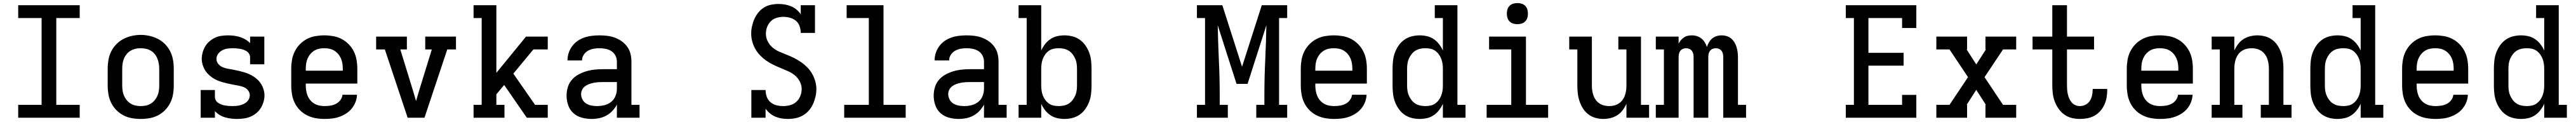

<svg xmlns="http://www.w3.org/2000/svg" viewBox="-20 -769 16840 797"><path d="M99 0V-84H252V-651H99V-735H501V-651H348V-84H501V0Z M900 8Q871 8 842 3Q813 -2 787 -15.5Q761 -29 740.5 -50Q720 -71 707 -97Q694 -123 689 -152Q684 -181 684 -210V-320Q684 -349 689 -378Q694 -407 707 -433Q720 -459 740.5 -480Q761 -501 787 -514.5Q813 -528 842 -534.5Q871 -541 900 -541Q929 -541 958 -534.5Q987 -528 1013 -514.5Q1039 -501 1059.5 -480Q1080 -459 1093 -433Q1106 -407 1111 -378Q1116 -349 1116 -320V-210Q1116 -181 1111 -152Q1106 -123 1093 -97Q1080 -71 1059.5 -50Q1039 -29 1013 -15.5Q987 -2 958 3Q929 8 900 8ZM900 -76Q917 -76 934 -79.5Q951 -83 965.5 -92Q980 -101 991 -114Q1002 -127 1009 -143Q1016 -159 1018.5 -176Q1021 -193 1021 -210V-320Q1021 -337 1018 -354Q1015 -371 1008.5 -387Q1002 -403 991 -416.5Q980 -430 965 -438.5Q950 -447 933 -450.5Q916 -454 898 -454Q881 -454 864.5 -450Q848 -446 833.5 -437.5Q819 -429 808 -415.5Q797 -402 790.5 -386.5Q784 -371 781.5 -354Q779 -337 779 -320V-210Q779 -193 781.5 -176Q784 -159 791 -143Q798 -127 809 -114Q820 -101 834.5 -92Q849 -83 866 -79.5Q883 -76 900 -76Z M1529 8Q1510 8 1490 5.5Q1470 3 1451 -2.5Q1432 -8 1415 -18.5Q1398 -29 1385 -43V0H1292V-181H1385V-136Q1385 -124 1391 -113.5Q1397 -103 1407 -96.5Q1417 -90 1428 -86Q1439 -82 1451 -80Q1463 -78 1474.5 -77Q1486 -76 1498 -76Q1511 -76 1523.5 -77Q1536 -78 1548 -81Q1560 -84 1571.5 -89Q1583 -94 1592.5 -102.5Q1602 -111 1607.5 -122.5Q1613 -134 1613 -147Q1613 -165 1601 -179.5Q1589 -194 1572 -200.5Q1555 -207 1537 -210Q1519 -213 1501.5 -216.5Q1484 -220 1466.5 -224Q1449 -228 1431.5 -233Q1414 -238 1397.5 -245.5Q1381 -253 1366.5 -263Q1352 -273 1339 -286.5Q1326 -300 1317.5 -315.5Q1309 -331 1304 -348.5Q1299 -366 1299 -384Q1299 -406 1305 -427Q1311 -448 1322 -466.5Q1333 -485 1350 -499.5Q1367 -514 1386.5 -523Q1406 -532 1428 -535Q1450 -538 1471 -538Q1491 -538 1510.5 -535.5Q1530 -533 1549 -527Q1568 -521 1585 -511Q1602 -501 1615 -487V-530H1708V-349H1615V-394Q1615 -406 1609 -416.5Q1603 -427 1593.5 -433.5Q1584 -440 1572.5 -444Q1561 -448 1549.5 -450Q1538 -452 1526 -453Q1514 -454 1502 -454Q1485 -454 1467 -451.5Q1449 -449 1433 -440.5Q1417 -432 1406 -417Q1395 -402 1395 -384Q1395 -366 1407 -351.5Q1419 -337 1435.5 -330Q1452 -323 1470 -320Q1488 -317 1506 -313.5Q1524 -310 1541.5 -306Q1559 -302 1576 -297Q1593 -292 1609.5 -284.5Q1626 -277 1641 -267Q1656 -257 1668.5 -244Q1681 -231 1690 -215.5Q1699 -200 1704 -182Q1709 -164 1709 -146Q1709 -124 1702.5 -102.5Q1696 -81 1684 -62Q1672 -43 1654.5 -29Q1637 -15 1616.5 -6.5Q1596 2 1574 5Q1552 8 1529 8Z M2102 8Q2073 8 2044 3Q2015 -2 1988.5 -15Q1962 -28 1941 -49Q1920 -70 1907 -96.5Q1894 -123 1889 -152Q1884 -181 1884 -210V-320Q1884 -349 1889 -378Q1894 -407 1907 -433Q1920 -459 1940.5 -480Q1961 -501 1987 -514.5Q2013 -528 2042 -533Q2071 -538 2100 -538Q2129 -538 2158 -533Q2187 -528 2213 -514.5Q2239 -501 2259.5 -480Q2280 -459 2293 -433Q2306 -407 2311 -378Q2316 -349 2316 -320V-223H1979V-210Q1979 -193 1982 -175.5Q1985 -158 1991.5 -142.5Q1998 -127 2009.5 -113.5Q2021 -100 2036 -91.5Q2051 -83 2068 -79.5Q2085 -76 2102 -76Q2121 -76 2140 -79Q2159 -82 2176 -90.5Q2193 -99 2205 -115Q2217 -131 2219 -150H2314Q2313 -125 2304 -102Q2295 -79 2279.5 -60Q2264 -41 2243 -27.5Q2222 -14 2199 -6Q2176 2 2151.5 5Q2127 8 2102 8ZM2221 -307V-320Q2221 -337 2218.5 -354Q2216 -371 2209 -387Q2202 -403 2191 -416Q2180 -429 2165.5 -438Q2151 -447 2134 -450.5Q2117 -454 2100 -454Q2083 -454 2066 -450.5Q2049 -447 2034.5 -438Q2020 -429 2009 -416Q1998 -403 1991 -387Q1984 -371 1981.5 -354Q1979 -337 1979 -320V-307Z M2645 0 2496 -446H2439V-530H2640V-446H2597L2680 -177Q2685 -160 2690 -143Q2695 -126 2700 -109Q2705 -126 2710 -143Q2715 -160 2720 -177L2803 -446H2760V-530H2961V-446H2904L2755 0Z M3076 0V-84H3129V-651H3076V-735H3225V-293L3419 -530H3561V-446H3467L3336 -288L3478 -84H3561V0H3424L3370 -78L3276 -214L3225 -153V-84H3278V0Z M3847 8Q3815 8 3783.5 -0.5Q3752 -9 3728.5 -30Q3705 -51 3694.5 -82Q3684 -113 3684 -144Q3684 -172 3692 -199Q3700 -226 3718 -247Q3736 -268 3760.5 -281.5Q3785 -295 3811.5 -303Q3838 -311 3865.5 -314Q3893 -317 3921 -317H4013V-366Q4013 -387 4003.5 -405.5Q3994 -424 3977 -435Q3960 -446 3939.5 -450Q3919 -454 3899 -454Q3879 -454 3860 -450.5Q3841 -447 3824 -437.5Q3807 -428 3796 -411Q3785 -394 3785 -375Q3785 -374 3785 -374Q3785 -374 3785 -374H3690Q3690 -375 3690 -375Q3690 -375 3690 -375Q3690 -400 3698 -424Q3706 -448 3721 -468Q3736 -488 3756.5 -502Q3777 -516 3800.5 -524Q3824 -532 3849 -535Q3874 -538 3899 -538Q3924 -538 3949.5 -535Q3975 -532 3999.5 -523Q4024 -514 4045 -499Q4066 -484 4081 -463Q4096 -442 4102 -417Q4108 -392 4108 -366V-84H4161V0H4013V-86Q4001 -63 3983.5 -44.5Q3966 -26 3944 -14Q3922 -2 3897 3Q3872 8 3847 8ZM3884 -76Q3908 -76 3932 -82Q3956 -88 3975 -103Q3994 -118 4003.5 -141.5Q4013 -165 4013 -189V-233H3921Q3906 -233 3891 -232Q3876 -231 3861 -228Q3846 -225 3832 -220Q3818 -215 3805.5 -206Q3793 -197 3786 -183Q3779 -169 3779 -154Q3779 -136 3788 -119Q3797 -102 3812.5 -92.5Q3828 -83 3846.5 -79.5Q3865 -76 3884 -76Z M5131 8Q5110 8 5089 4.5Q5068 1 5049 -7Q5030 -15 5013.5 -28.5Q4997 -42 4985 -59V0H4892V-181H4985Q4985 -159 4992.5 -137.5Q5000 -116 5017 -101.5Q5034 -87 5055.5 -81.5Q5077 -76 5100 -76Q5123 -76 5145.5 -82Q5168 -88 5185.5 -103.5Q5203 -119 5212 -141.5Q5221 -164 5221 -187Q5221 -213 5208.5 -237Q5196 -261 5175.5 -277.5Q5155 -294 5131 -304.5Q5107 -315 5082.5 -325Q5058 -335 5034.5 -346.5Q5011 -358 4989.5 -373Q4968 -388 4949.5 -407Q4931 -426 4918 -449Q4905 -472 4898 -497.5Q4891 -523 4891 -550Q4891 -574 4896.5 -598.5Q4902 -623 4912 -645.5Q4922 -668 4938 -687.5Q4954 -707 4975 -720Q4996 -733 5020.5 -738Q5045 -743 5070 -743Q5091 -743 5111.5 -739.5Q5132 -736 5151.5 -728Q5171 -720 5187 -706.5Q5203 -693 5215 -676V-735H5308V-554H5215Q5215 -576 5207.5 -597.5Q5200 -619 5183.5 -633Q5167 -647 5145 -653Q5123 -659 5101 -659Q5079 -659 5057 -652.5Q5035 -646 5019 -630Q5003 -614 4995 -592.5Q4987 -571 4987 -549Q4987 -522 4999.5 -498Q5012 -474 5032 -457.5Q5052 -441 5076.5 -430.5Q5101 -420 5125.5 -410.5Q5150 -401 5173.5 -389Q5197 -377 5218.5 -362Q5240 -347 5258.5 -328Q5277 -309 5290 -286Q5303 -263 5310 -237.5Q5317 -212 5317 -186Q5317 -161 5311 -136Q5305 -111 5294.5 -88Q5284 -65 5267 -46Q5250 -27 5228 -14.5Q5206 -2 5181 3Q5156 8 5131 8Z M5499 0V-84H5660V-651H5515V-735H5756V-84H5901V0Z M6247 8Q6215 8 6183.5 -0.5Q6152 -9 6128.5 -30Q6105 -51 6094.5 -82Q6084 -113 6084 -144Q6084 -172 6092 -199Q6100 -226 6118 -247Q6136 -268 6160.5 -281.5Q6185 -295 6211.5 -303Q6238 -311 6265.5 -314Q6293 -317 6321 -317H6413V-366Q6413 -387 6403.5 -405.5Q6394 -424 6377 -435Q6360 -446 6339.5 -450Q6319 -454 6299 -454Q6279 -454 6260 -450.5Q6241 -447 6224 -437.5Q6207 -428 6196 -411Q6185 -394 6185 -375Q6185 -374 6185 -374Q6185 -374 6185 -374H6090Q6090 -375 6090 -375Q6090 -375 6090 -375Q6090 -400 6098 -424Q6106 -448 6121 -468Q6136 -488 6156.5 -502Q6177 -516 6200.5 -524Q6224 -532 6249 -535Q6274 -538 6299 -538Q6324 -538 6349.5 -535Q6375 -532 6399.5 -523Q6424 -514 6445 -499Q6466 -484 6481 -463Q6496 -442 6502 -417Q6508 -392 6508 -366V-84H6561V0H6413V-86Q6401 -63 6383.5 -44.5Q6366 -26 6344 -14Q6322 -2 6297 3Q6272 8 6247 8ZM6284 -76Q6308 -76 6332 -82Q6356 -88 6375 -103Q6394 -118 6403.5 -141.5Q6413 -165 6413 -189V-233H6321Q6306 -233 6291 -232Q6276 -231 6261 -228Q6246 -225 6232 -220Q6218 -215 6205.5 -206Q6193 -197 6186 -183Q6179 -169 6179 -154Q6179 -136 6188 -119Q6197 -102 6212.5 -92.5Q6228 -83 6246.5 -79.5Q6265 -76 6284 -76Z M6939 8Q6914 8 6890.5 2.5Q6867 -3 6847 -16.5Q6827 -30 6812 -49.5Q6797 -69 6787 -91V0H6639V-84H6692V-651H6639V-735H6787V-439Q6797 -461 6812 -480.5Q6827 -500 6847 -513.5Q6867 -527 6890.5 -532.5Q6914 -538 6939 -538Q6965 -538 6991 -531.5Q7017 -525 7039 -509.5Q7061 -494 7076.5 -471.5Q7092 -449 7101 -424.5Q7110 -400 7113 -373.5Q7116 -347 7116 -320V-210Q7116 -183 7113 -156.5Q7110 -130 7101 -105.5Q7092 -81 7076.5 -58.5Q7061 -36 7039 -20.5Q7017 -5 6991 1.5Q6965 8 6939 8ZM6901 -76Q6918 -76 6935 -79.5Q6952 -83 6966.5 -92Q6981 -101 6991.5 -114.5Q7002 -128 7009 -143.5Q7016 -159 7018.5 -176Q7021 -193 7021 -210V-320Q7021 -337 7018.5 -354Q7016 -371 7009 -386.5Q7002 -402 6991.5 -415.5Q6981 -429 6966.5 -438Q6952 -447 6935 -450.5Q6918 -454 6901 -454Q6884 -454 6867.5 -450.5Q6851 -447 6837.5 -437.5Q6824 -428 6814 -414.5Q6804 -401 6798 -385.5Q6792 -370 6789.5 -353.5Q6787 -337 6787 -320V-210Q6787 -193 6789.5 -176.5Q6792 -160 6798 -144.5Q6804 -129 6814 -115.5Q6824 -102 6837.5 -92.5Q6851 -83 6867.5 -79.5Q6884 -76 6901 -76Z M7805 0V-84H7858V-651H7805V-735H7971L8100 -333L8229 -735H8395V-651H8342V-84H8395V0H8193V-84H8246V-147Q8246 -261 8251.5 -375.5Q8257 -490 8259 -604L8136 -221H8064L7941 -604Q7943 -490 7948.5 -375.5Q7954 -261 7954 -147V-84H8007V0Z M8702 8Q8673 8 8644 3Q8615 -2 8588.5 -15Q8562 -28 8541 -49Q8520 -70 8507 -96.5Q8494 -123 8489 -152Q8484 -181 8484 -210V-320Q8484 -349 8489 -378Q8494 -407 8507 -433Q8520 -459 8540.5 -480Q8561 -501 8587 -514.5Q8613 -528 8642 -533Q8671 -538 8700 -538Q8729 -538 8758 -533Q8787 -528 8813 -514.5Q8839 -501 8859.5 -480Q8880 -459 8893 -433Q8906 -407 8911 -378Q8916 -349 8916 -320V-223H8579V-210Q8579 -193 8582 -175.5Q8585 -158 8591.5 -142.5Q8598 -127 8609.5 -113.5Q8621 -100 8636 -91.5Q8651 -83 8668 -79.5Q8685 -76 8702 -76Q8721 -76 8740 -79Q8759 -82 8776 -90.5Q8793 -99 8805 -115Q8817 -131 8819 -150H8914Q8913 -125 8904 -102Q8895 -79 8879.5 -60Q8864 -41 8843 -27.5Q8822 -14 8799 -6Q8776 2 8751.5 5Q8727 8 8702 8ZM8821 -307V-320Q8821 -337 8818.5 -354Q8816 -371 8809 -387Q8802 -403 8791 -416Q8780 -429 8765.5 -438Q8751 -447 8734 -450.5Q8717 -454 8700 -454Q8683 -454 8666 -450.5Q8649 -447 8634.5 -438Q8620 -429 8609 -416Q8598 -403 8591 -387Q8584 -371 8581.5 -354Q8579 -337 8579 -320V-307Z M9261 8Q9235 8 9209 1.5Q9183 -5 9161 -20.5Q9139 -36 9123.5 -58.5Q9108 -81 9099 -105.5Q9090 -130 9087 -156.5Q9084 -183 9084 -210V-320Q9084 -347 9087 -373.5Q9090 -400 9099 -424.5Q9108 -449 9123.5 -471.5Q9139 -494 9161 -509.5Q9183 -525 9209 -531.5Q9235 -538 9261 -538Q9286 -538 9309.5 -532.5Q9333 -527 9353 -513.5Q9373 -500 9388 -480.5Q9403 -461 9413 -439V-651H9360V-735H9508V-84H9561V0H9413V-91Q9403 -69 9388 -49.5Q9373 -30 9353 -16.5Q9333 -3 9309.5 2.5Q9286 8 9261 8ZM9299 -76Q9316 -76 9332.5 -79.5Q9349 -83 9362.5 -92.5Q9376 -102 9386 -115.5Q9396 -129 9402 -144.5Q9408 -160 9410.5 -176.5Q9413 -193 9413 -210V-320Q9413 -337 9410.5 -353.5Q9408 -370 9402 -385.5Q9396 -401 9386 -414.5Q9376 -428 9362.5 -437.5Q9349 -447 9332.5 -450.5Q9316 -454 9299 -454Q9282 -454 9265 -450.5Q9248 -447 9233.5 -438Q9219 -429 9208.5 -415.5Q9198 -402 9191 -386.5Q9184 -371 9181.5 -354Q9179 -337 9179 -320V-210Q9179 -193 9181.5 -176Q9184 -159 9191 -143.5Q9198 -128 9208.5 -114.5Q9219 -101 9233.5 -92Q9248 -83 9265 -79.5Q9282 -76 9299 -76Z M9699 0V-84H9860V-446H9715V-530H9956V-84H10101V0ZM9900 -611Q9886 -611 9872.5 -615Q9859 -619 9849 -629Q9839 -639 9835 -652.5Q9831 -666 9831 -680Q9831 -694 9835 -707.5Q9839 -721 9849 -731Q9859 -741 9872.5 -745Q9886 -749 9900 -749Q9914 -749 9927.5 -745Q9941 -741 9951 -731Q9961 -721 9965 -707.5Q9969 -694 9969 -680Q9969 -666 9965 -652.5Q9961 -639 9951 -629Q9941 -619 9927.5 -615Q9914 -611 9900 -611Z M10462 8Q10436 8 10410.5 1Q10385 -6 10364 -22Q10343 -38 10329 -60Q10315 -82 10306.5 -107Q10298 -132 10295 -158Q10292 -184 10292 -210V-446H10239V-530H10387V-210Q10387 -193 10389.5 -176.5Q10392 -160 10397.5 -144.5Q10403 -129 10413 -115.5Q10423 -102 10437 -93Q10451 -84 10467 -80Q10483 -76 10500 -76Q10517 -76 10533 -80Q10549 -84 10563 -93Q10577 -102 10587 -115.5Q10597 -129 10602.5 -144.5Q10608 -160 10610.5 -176.5Q10613 -193 10613 -210V-446H10560V-530H10708V-84H10761V0H10613V-91Q10603 -69 10588.5 -49.5Q10574 -30 10554 -17Q10534 -4 10510 2Q10486 8 10462 8Z M10805 0V-84H10858V-446H10805V-530H10954V-484Q10960 -496 10969 -506.5Q10978 -517 10989 -524.5Q11000 -532 11013.5 -535Q11027 -538 11041 -538Q11041 -538 11041 -538Q11041 -538 11041 -538Q11058 -538 11074 -533Q11090 -528 11103 -517.5Q11116 -507 11125 -492.5Q11134 -478 11139 -462Q11144 -477 11152.5 -492Q11161 -507 11173.5 -517.5Q11186 -528 11202 -533Q11218 -538 11235 -538Q11235 -538 11235 -538Q11235 -538 11235 -538Q11252 -538 11268.5 -533Q11285 -528 11298 -517Q11311 -506 11319.5 -491.5Q11328 -477 11333 -460.5Q11338 -444 11340 -427Q11342 -410 11342 -394V-84H11395V0H11246V-394Q11246 -405 11244 -416Q11242 -427 11235.5 -436Q11229 -445 11218.5 -449.5Q11208 -454 11197 -454Q11186 -454 11175.5 -449.5Q11165 -445 11158.5 -436Q11152 -427 11150 -416Q11148 -405 11148 -394V0H11052V-394Q11052 -405 11050 -416Q11048 -427 11041.5 -436Q11035 -445 11024.5 -449.5Q11014 -454 11003 -454Q10992 -454 10981.5 -449.5Q10971 -445 10964.5 -436Q10958 -427 10956 -416Q10954 -405 10954 -394V0Z M12047 0V-84H12100V-651H12047V-735H12508V-586H12415V-651H12195V-424H12425V-340H12195V-84H12415V-149H12508V0Z M12639 0V-84H12725L12846 -265L12725 -446H12639V-530H12840V-446H12837L12900 -348L12963 -446H12960V-530H13161V-446H13075L12954 -265L13075 -84H13161V0H12960V-84H12963L12900 -182L12837 -84H12840V0Z M13577 8Q13550 8 13523.5 1.5Q13497 -5 13475 -21Q13453 -37 13437.5 -59.5Q13422 -82 13412.5 -107.5Q13403 -133 13400 -160Q13397 -187 13397 -214V-446H13268V-530H13397V-735H13493V-530H13670V-446H13493V-214Q13493 -199 13494 -184Q13495 -169 13498.5 -154Q13502 -139 13508 -125Q13514 -111 13524 -99.5Q13534 -88 13548 -82Q13562 -76 13577 -76Q13596 -76 13613.5 -84.5Q13631 -93 13641.5 -109Q13652 -125 13656.5 -144Q13661 -163 13661 -182Q13661 -183 13661 -184.5Q13661 -186 13661 -188H13756Q13756 -185 13756 -182.5Q13756 -180 13756 -177Q13756 -153 13751.5 -129Q13747 -105 13736.5 -83Q13726 -61 13709.5 -42.5Q13693 -24 13671.5 -12.5Q13650 -1 13626 3.5Q13602 8 13577 8Z M14102 8Q14073 8 14044 3Q14015 -2 13988.5 -15Q13962 -28 13941 -49Q13920 -70 13907 -96.5Q13894 -123 13889 -152Q13884 -181 13884 -210V-320Q13884 -349 13889 -378Q13894 -407 13907 -433Q13920 -459 13940.5 -480Q13961 -501 13987 -514.5Q14013 -528 14042 -533Q14071 -538 14100 -538Q14129 -538 14158 -533Q14187 -528 14213 -514.5Q14239 -501 14259.5 -480Q14280 -459 14293 -433Q14306 -407 14311 -378Q14316 -349 14316 -320V-223H13979V-210Q13979 -193 13982 -175.5Q13985 -158 13991.5 -142.5Q13998 -127 14009.5 -113.5Q14021 -100 14036 -91.5Q14051 -83 14068 -79.5Q14085 -76 14102 -76Q14121 -76 14140 -79Q14159 -82 14176 -90.5Q14193 -99 14205 -115Q14217 -131 14219 -150H14314Q14313 -125 14304 -102Q14295 -79 14279.5 -60Q14264 -41 14243 -27.5Q14222 -14 14199 -6Q14176 2 14151.5 5Q14127 8 14102 8ZM14221 -307V-320Q14221 -337 14218.5 -354Q14216 -371 14209 -387Q14202 -403 14191 -416Q14180 -429 14165.5 -438Q14151 -447 14134 -450.5Q14117 -454 14100 -454Q14083 -454 14066 -450.5Q14049 -447 14034.5 -438Q14020 -429 14009 -416Q13998 -403 13991 -387Q13984 -371 13981.5 -354Q13979 -337 13979 -320V-307Z M14439 0V-84H14492V-446H14439V-530H14587V-439Q14597 -461 14611.5 -480.5Q14626 -500 14646 -513Q14666 -526 14690 -532Q14714 -538 14738 -538Q14764 -538 14789.5 -531Q14815 -524 14836 -508Q14857 -492 14871 -470Q14885 -448 14893.5 -423Q14902 -398 14905 -372Q14908 -346 14908 -320V-84H14961V0H14760V-84H14813V-320Q14813 -337 14810.5 -353.5Q14808 -370 14802.5 -385.5Q14797 -401 14787 -414.5Q14777 -428 14763 -437Q14749 -446 14733 -450Q14717 -454 14700 -454Q14683 -454 14667 -450Q14651 -446 14637 -437Q14623 -428 14613 -414.5Q14603 -401 14597.5 -385.5Q14592 -370 14589.5 -353.5Q14587 -337 14587 -320V-84H14640V0Z M15261 8Q15235 8 15209 1.5Q15183 -5 15161 -20.5Q15139 -36 15123.5 -58.5Q15108 -81 15099 -105.5Q15090 -130 15087 -156.5Q15084 -183 15084 -210V-320Q15084 -347 15087 -373.5Q15090 -400 15099 -424.5Q15108 -449 15123.5 -471.5Q15139 -494 15161 -509.5Q15183 -525 15209 -531.5Q15235 -538 15261 -538Q15286 -538 15309.5 -532.5Q15333 -527 15353 -513.5Q15373 -500 15388 -480.5Q15403 -461 15413 -439V-651H15360V-735H15508V-84H15561V0H15413V-91Q15403 -69 15388 -49.5Q15373 -30 15353 -16.5Q15333 -3 15309.5 2.5Q15286 8 15261 8ZM15299 -76Q15316 -76 15332.5 -79.5Q15349 -83 15362.5 -92.5Q15376 -102 15386 -115.5Q15396 -129 15402 -144.5Q15408 -160 15410.5 -176.5Q15413 -193 15413 -210V-320Q15413 -337 15410.5 -353.5Q15408 -370 15402 -385.5Q15396 -401 15386 -414.5Q15376 -428 15362.5 -437.5Q15349 -447 15332.5 -450.5Q15316 -454 15299 -454Q15282 -454 15265 -450.5Q15248 -447 15233.5 -438Q15219 -429 15208.5 -415.5Q15198 -402 15191 -386.5Q15184 -371 15181.5 -354Q15179 -337 15179 -320V-210Q15179 -193 15181.5 -176Q15184 -159 15191 -143.5Q15198 -128 15208.5 -114.5Q15219 -101 15233.5 -92Q15248 -83 15265 -79.5Q15282 -76 15299 -76Z M15902 8Q15873 8 15844 3Q15815 -2 15788.5 -15Q15762 -28 15741 -49Q15720 -70 15707 -96.5Q15694 -123 15689 -152Q15684 -181 15684 -210V-320Q15684 -349 15689 -378Q15694 -407 15707 -433Q15720 -459 15740.5 -480Q15761 -501 15787 -514.5Q15813 -528 15842 -533Q15871 -538 15900 -538Q15929 -538 15958 -533Q15987 -528 16013 -514.5Q16039 -501 16059.5 -480Q16080 -459 16093 -433Q16106 -407 16111 -378Q16116 -349 16116 -320V-223H15779V-210Q15779 -193 15782 -175.5Q15785 -158 15791.5 -142.5Q15798 -127 15809.5 -113.5Q15821 -100 15836 -91.5Q15851 -83 15868 -79.5Q15885 -76 15902 -76Q15921 -76 15940 -79Q15959 -82 15976 -90.5Q15993 -99 16005 -115Q16017 -131 16019 -150H16114Q16113 -125 16104 -102Q16095 -79 16079.5 -60Q16064 -41 16043 -27.5Q16022 -14 15999 -6Q15976 2 15951.5 5Q15927 8 15902 8ZM16021 -307V-320Q16021 -337 16018.5 -354Q16016 -371 16009 -387Q16002 -403 15991 -416Q15980 -429 15965.5 -438Q15951 -447 15934 -450.5Q15917 -454 15900 -454Q15883 -454 15866 -450.5Q15849 -447 15834.5 -438Q15820 -429 15809 -416Q15798 -403 15791 -387Q15784 -371 15781.5 -354Q15779 -337 15779 -320V-307Z M16461 8Q16435 8 16409 1.5Q16383 -5 16361 -20.5Q16339 -36 16323.5 -58.5Q16308 -81 16299 -105.5Q16290 -130 16287 -156.5Q16284 -183 16284 -210V-320Q16284 -347 16287 -373.5Q16290 -400 16299 -424.5Q16308 -449 16323.5 -471.5Q16339 -494 16361 -509.5Q16383 -525 16409 -531.5Q16435 -538 16461 -538Q16486 -538 16509.5 -532.5Q16533 -527 16553 -513.5Q16573 -500 16588 -480.5Q16603 -461 16613 -439V-651H16560V-735H16708V-84H16761V0H16613V-91Q16603 -69 16588 -49.5Q16573 -30 16553 -16.5Q16533 -3 16509.5 2.5Q16486 8 16461 8ZM16499 -76Q16516 -76 16532.5 -79.5Q16549 -83 16562.5 -92.5Q16576 -102 16586 -115.5Q16596 -129 16602 -144.5Q16608 -160 16610.5 -176.5Q16613 -193 16613 -210V-320Q16613 -337 16610.5 -353.5Q16608 -370 16602 -385.5Q16596 -401 16586 -414.5Q16576 -428 16562.5 -437.5Q16549 -447 16532.5 -450.5Q16516 -454 16499 -454Q16482 -454 16465 -450.5Q16448 -447 16433.5 -438Q16419 -429 16408.5 -415.5Q16398 -402 16391 -386.5Q16384 -371 16381.5 -354Q16379 -337 16379 -320V-210Q16379 -193 16381.5 -176Q16384 -159 16391 -143.5Q16398 -128 16408.5 -114.5Q16419 -101 16433.5 -92Q16448 -83 16465 -79.5Q16482 -76 16499 -76Z"/></svg>

Font: Iosevka Slab Medium Extended
Style: Regular
Weight: 500
Width: 7
Monospace: yes
Designer: Belleve Invis
Foundry: Belleve Invis
Version: Version 11.1.1; ttfautohint (v1.8.3)